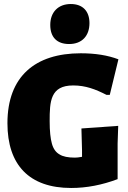

<svg xmlns="http://www.w3.org/2000/svg" viewBox="-20 -923 636 955"><path d="M569 -628C516 -648 454 -658 382 -658C155 -658 17 -543 17 -310C17 -103 125 12 334 12C411 12 488 -3 565 -32V-209L568 -297L385 -284L388 -175V-143C373 -140 361 -139 352 -139C319 -139 293 -144 276 -155C258 -165 245 -183 238 -209C231 -234 227 -271 227 -320C227 -418 230 -498 344 -498C406 -498 455 -479 510 -451H526ZM332 -903C269 -903 230 -862 230 -799C230 -738 263 -704 324 -704C388 -704 425 -745 425 -808C425 -867 392 -903 332 -903Z"/></svg>

Font: Luna Sans Black
Style: Regular
Weight: 900
Designer: Juan Pablo del Peral
Foundry: Huerta Tipografica
Version: Version 2.001; ttfautohint (v1.5)